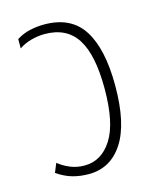

<svg xmlns="http://www.w3.org/2000/svg" viewBox="-91 -621 571 696"><g transform="rotate(-15 194.5 -273.0)"><path d="M157 10Q125 10 96.5 2Q68 -6 39 -26L53 -60Q73 -44 97.5 -34Q122 -24 150 -24Q214 -24 253 -85Q292 -146 292 -275Q292 -402 253.5 -462Q215 -522 133 -522Q108 -522 82 -515Q56 -508 36 -494V-529Q59 -544 86 -550Q113 -556 140 -556Q241 -556 286.5 -484.5Q332 -413 332 -275Q332 -133 285.5 -61.5Q239 10 157 10Z"/></g></svg>

Font: Noto Sans Thai Cond ExtLt
Style: Regular
Weight: 200
Width: 3
Designer: Monotype Design Team
Foundry: Monotype Imaging Inc.
Version: Version 2.002; ttfautohint (v1.8.4.7-5d5b)